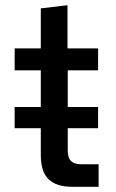

<svg xmlns="http://www.w3.org/2000/svg" viewBox="-20 -714 445 734"><path d="M36 -224V-305H355V-224ZM255 0Q196 0 166 -28.5Q136 -57 136 -121V-445H36V-529H136V-682L238 -694V-529H355V-445H239V-138Q239 -110 252 -98Q265 -86 291 -86H357V0Z"/></svg>

Font: Mona Sans ExtraLight Medium
Style: Regular
Weight: 500
Version: Version 2.000